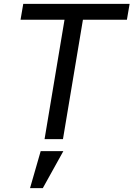

<svg xmlns="http://www.w3.org/2000/svg" viewBox="-20 -718 689 991"><path d="M408 -616 305 0H210L313 -616H86L100 -698H649L635 -616ZM190 62H307L201 253H135Z"/></svg>

Font: IBM Plex Mono Text
Style: Italic
Weight: 450
Italic angle: -9°
Monospace: yes
Designer: Mike Abbink, Paul van der Laan, Pieter van Rosmalen
Foundry: Bold Monday
Version: Version 2.1